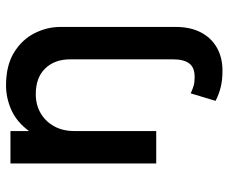

<svg xmlns="http://www.w3.org/2000/svg" viewBox="-82 -468 775 652"><g transform="rotate(-90 306.0 -142.5)"><path d="M391.5 225Q359 225 334.5 218.8Q310 212.5 289 201.5L314.5 117Q327 123 339.5 126.8Q352 130.5 369.5 130.5Q402.5 130.5 416.2 112Q430 93.5 430 57V-292Q430 -345 399 -377Q368 -409 312 -409Q275.5 -409 247.2 -392.5Q219 -376 202.8 -346.8Q186.5 -317.5 186.5 -278.5V0H76.5V-495H186.5V-432Q217 -473.5 257.8 -491.8Q298.5 -510 341.5 -510Q409 -510 453 -483Q497 -456 518.5 -413.5Q540 -371 540 -326V67.5Q540 115.5 521.8 151Q503.5 186.5 470 205.8Q436.5 225 391.5 225Z"/></g></svg>

Font: Geologica EX
Style: Regular
Weight: 400
Designer: Sindre Bremnes, Frode Helland
Foundry: Monokrom Skriftforlag AS
Version: Version 1.010;gftools[0.9.28]